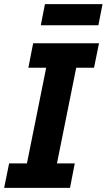

<svg xmlns="http://www.w3.org/2000/svg" viewBox="-24 -907 515 927"><path d="M314 0H-4L20 -118H106L199 -580H113L136 -698H454L430 -580H344L251 -118H337ZM173 -785 193 -887H471L451 -785Z"/></svg>

Font: IBM Plex Sans
Style: Bold Italic
Weight: 700
Italic angle: -11.31°
Designer: Mike Abbink, Paul van der Laan, Pieter van Rosmalen
Foundry: Bold Monday
Version: Version 3.201